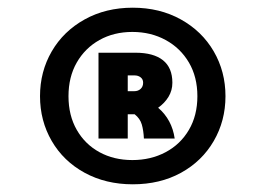

<svg xmlns="http://www.w3.org/2000/svg" viewBox="-20 -762 690 499"><path d="M236 -625H332Q379 -625 403.5 -605.5Q428 -586 428 -547Q428 -527 418 -510.5Q408 -494 391 -482Q427 -451 434 -402H354Q353 -423 348.5 -438.5Q344 -454 330 -465H312V-402H236ZM325 -742Q395 -742 450 -711.5Q505 -681 535.5 -628.5Q566 -576 566 -512Q566 -448 535.5 -395.5Q505 -343 450.5 -313Q396 -283 325 -283Q255 -283 200 -313Q145 -343 114.5 -395.5Q84 -448 84 -512Q84 -576 114.5 -628.5Q145 -681 200 -711.5Q255 -742 325 -742ZM324 -346Q372 -346 410.5 -366.5Q449 -387 471 -424.5Q493 -462 493 -512Q493 -562 471 -599.5Q449 -637 410.5 -658Q372 -679 324 -679Q276 -679 238.5 -658Q201 -637 179.5 -599.5Q158 -562 158 -512Q158 -462 179.5 -424.5Q201 -387 238.5 -366.5Q276 -346 324 -346ZM329 -525Q339 -525 345.5 -531Q352 -537 352 -547Q352 -556 345.5 -561Q339 -566 330 -566H312V-525Z"/></svg>

Font: Azeret Mono Black
Style: Regular
Weight: 900
Designer: Martin Vácha
Foundry: Displaay
Version: Version 1.000; Glyphs 3.0.3, build 3074